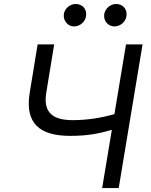

<svg xmlns="http://www.w3.org/2000/svg" viewBox="-20 -952 762 972"><path d="M170.5 -727.3 130.7 -484.4C103.7 -323.9 184.7 -264.2 335.2 -264.2C425.4 -264.2 481.2 -275.9 546.2 -294.7L497.2 0H581L701.7 -727.3H617.9L559.3 -374.3C493.3 -355.5 423.3 -343.8 348 -343.8C254.3 -343.8 196 -376.4 214.5 -484.4L254.3 -727.3ZM303.3 -880.7C298.7 -848 323.2 -818.2 354.4 -818.2C385.7 -818.2 411.2 -842.3 415.5 -869.3C421.2 -904.8 398.4 -931.8 362.9 -931.8C335.9 -931.8 307.5 -910.5 303.3 -880.7ZM507.8 -880.7C502.1 -846.6 527.7 -818.2 558.9 -818.2C590.2 -818.2 615.8 -842.3 620 -869.3C625.7 -904.8 603 -931.8 567.5 -931.8C540.5 -931.8 512.8 -910.5 507.8 -880.7Z"/></svg>

Font: Magic Ui Pro
Style: Italic
Weight: 400
Italic angle: -9.39999°
Designer: Stefan Endress, Andreas Faust
Version: Version 1.000;FEAKit 1.0